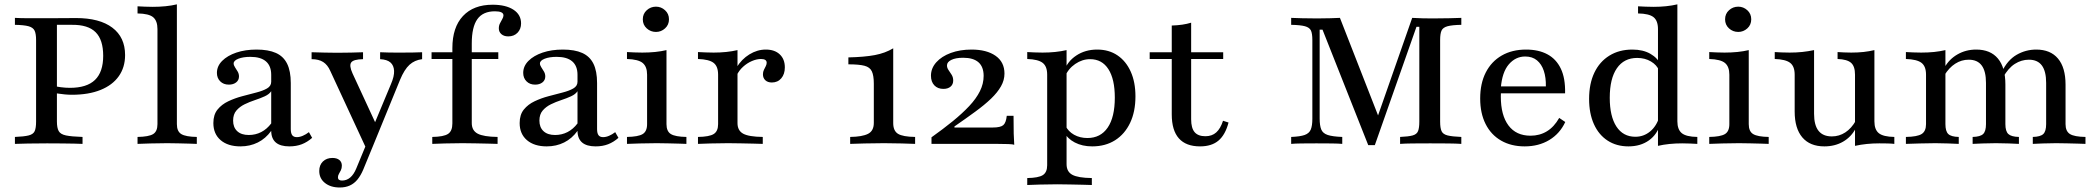

<svg xmlns="http://www.w3.org/2000/svg" viewBox="-20 -652 9488 870"><path d="M47.6 0V-31.5Q88.7 -33.1 109.7 -38.3Q130.6 -43.5 137.1 -57.7Q143.5 -71.8 143.5 -100.8V-470.2Q143.5 -499.2 136.7 -513.3Q129.8 -527.4 109.3 -533.1Q88.7 -538.7 47.6 -539.5V-571Q58.9 -570.2 77.4 -569.8Q96 -569.4 122.2 -569.4Q148.4 -569.4 181.5 -569.4Q231.5 -569.4 269 -569.8Q306.5 -570.2 324.2 -570.2Q431.5 -570.2 489.1 -526.6Q546.8 -483.1 546.8 -402.4Q546.8 -346.8 518.1 -306.5Q489.5 -266.1 435.5 -244.4Q381.5 -222.6 305.6 -222.6Q290.3 -222.6 273.4 -224.2Q256.5 -225.8 241.5 -228.2Q226.6 -230.6 216.1 -233.1V-264.5Q233.1 -259.7 254.8 -256.9Q276.6 -254 296.8 -254Q373.4 -254 410.5 -289.9Q447.6 -325.8 447.6 -399.2Q447.6 -471.8 413.3 -506Q379 -540.3 306.5 -539.5H237.9V-101.6Q237.9 -72.6 246 -58.1Q254 -43.5 279 -38.3Q304 -33.1 354 -31.5V0Q340.3 -0.8 316.9 -1.2Q293.5 -1.6 262.5 -2Q231.5 -2.4 193.5 -2.4Q142.7 -2.4 106.5 -1.6Q70.2 -0.8 47.6 0Z M603.2 0V-31.5Q654 -32.3 673.8 -44.4Q693.5 -56.5 693.5 -89.5V-520.2Q693.5 -557.3 674.2 -573.8Q654.8 -590.3 603.2 -591.1V-623.4Q618.5 -622.6 636.3 -621.8Q654 -621 671.8 -621Q702.4 -621 730.2 -623.8Q758.1 -626.6 781.5 -632.3V-89.5Q781.5 -56.5 801.6 -44.4Q821.8 -32.3 871.8 -31.5V0Q859.7 -0.8 837.5 -1.2Q815.3 -1.6 789.5 -2.4Q763.7 -3.2 737.9 -3.2Q699.2 -3.2 660.9 -2Q622.6 -0.8 603.2 0Z M1069.4 11.3Q1012.9 11.3 979.8 -16.9Q946.8 -45.2 946.8 -94.4Q946.8 -132.3 965.7 -155.6Q984.7 -179 1014.5 -193.1Q1044.4 -207.3 1077.8 -216.1Q1111.3 -225 1141.1 -232.7Q1171 -240.3 1189.9 -251.2Q1208.9 -262.1 1208.9 -281.5V-312.9Q1208.9 -353.2 1185.1 -373.8Q1161.3 -394.4 1114.5 -394.4Q1081.5 -394.4 1060.1 -385.9Q1038.7 -377.4 1038.7 -364.5Q1038.7 -356.5 1044.8 -347.2Q1050.8 -337.9 1056.9 -327.8Q1062.9 -317.7 1062.9 -305.6Q1062.9 -288.7 1050 -278.6Q1037.1 -268.5 1016.9 -268.5Q992.7 -268.5 977.8 -283.5Q962.9 -298.4 962.9 -321.8Q962.9 -352.4 986.7 -376.2Q1010.5 -400 1050.8 -413.7Q1091.1 -427.4 1142.7 -427.4Q1196 -427.4 1230.2 -412.1Q1264.5 -396.8 1281 -363.3Q1297.6 -329.8 1297.6 -275.8V-66.9Q1297.6 -48.4 1304 -39.5Q1310.5 -30.6 1325 -30.6Q1337.9 -30.6 1352 -36.7Q1366.1 -42.7 1379.8 -53.2L1394.4 -27.4Q1372.6 -8.1 1347.6 1.6Q1322.6 11.3 1291.1 11.3Q1209.7 11.3 1208.9 -58.9Q1183.9 -24.2 1148.4 -6.5Q1112.9 11.3 1069.4 11.3ZM1107.3 -40.3Q1137.9 -40.3 1163.7 -53.6Q1189.5 -66.9 1208.9 -92.7V-238.7Q1200 -225 1179.8 -215.7Q1159.7 -206.5 1135.1 -198.4Q1110.5 -190.3 1088.3 -179.4Q1066.1 -168.5 1051.2 -151.2Q1036.3 -133.9 1036.3 -105.6Q1036.3 -75 1054.8 -57.7Q1073.4 -40.3 1107.3 -40.3Z M1639.5 21 1476.6 -330.6Q1464.5 -358.1 1444.4 -371Q1424.2 -383.9 1391.9 -383.9V-415.3Q1423.4 -414.5 1450.8 -413.7Q1478.2 -412.9 1508.1 -412.9Q1542.7 -412.9 1571.8 -413.7Q1600.8 -414.5 1625 -415.3V-383.9Q1581.5 -383.1 1571.4 -369Q1561.3 -354.8 1577.4 -319.4L1687.1 -82.3L1670.2 -75.8L1751.6 -271Q1766.9 -306.5 1765.7 -331Q1764.5 -355.6 1749.2 -369Q1733.9 -382.3 1702.4 -383.9V-415.3Q1722.6 -414.5 1739.1 -414.1Q1755.6 -413.7 1771.4 -413.7Q1787.1 -413.7 1804.8 -413.7Q1828.2 -413.7 1851.6 -414.1Q1875 -414.5 1892.7 -415.3V-383.9Q1858.9 -379.8 1835.5 -358.5Q1812.1 -337.1 1792.7 -290.3L1665.3 21ZM1519.4 197.6Q1478.2 197.6 1452.4 177Q1426.6 156.5 1426.6 122.6Q1426.6 96 1443.1 79.8Q1459.7 63.7 1486.3 63.7Q1506.5 63.7 1517.7 73Q1529 82.3 1529 98.4Q1529 110.5 1524.6 119.4Q1520.2 128.2 1515.7 135.9Q1511.3 143.5 1511.3 151.6Q1511.3 166.1 1529.8 166.1Q1550.8 166.1 1566.9 152.4Q1583.1 138.7 1594.4 111.3L1646.8 -15.3L1674.2 -0.8L1625.8 116.9Q1614.5 143.5 1599.6 161.7Q1584.7 179.8 1564.9 188.7Q1545.2 197.6 1519.4 197.6Z M1938.7 0V-31.5Q1990.3 -32.3 2010.1 -45.2Q2029.8 -58.1 2029.8 -92.7V-433.9Q2029.8 -528.2 2077.8 -579.4Q2125.8 -630.6 2212.1 -630.6Q2271.8 -630.6 2306.5 -608.1Q2341.1 -585.5 2341.1 -546Q2341.1 -520.2 2325 -503.6Q2308.9 -487.1 2283.1 -487.1Q2263.7 -487.1 2252 -497.2Q2240.3 -507.3 2240.3 -523.4Q2240.3 -536.3 2245.6 -546.4Q2250.8 -556.5 2256 -565.7Q2261.3 -575 2261.3 -582.3Q2261.3 -600.8 2222.6 -600.8Q2168.5 -600.8 2143.1 -565.3Q2117.7 -529.8 2117.7 -454.8V-94.4Q2117.7 -60.5 2144.4 -46.4Q2171 -32.3 2234.7 -31.5V0Q2218.5 -0.8 2192.3 -1.2Q2166.1 -1.6 2135.5 -2.4Q2104.8 -3.2 2075.8 -3.2Q2033.1 -3.2 1995.6 -2Q1958.1 -0.8 1938.7 0ZM1935.5 -384.7V-415.3H2237.9V-384.7Z M2457.3 11.3Q2400.8 11.3 2367.7 -16.9Q2334.7 -45.2 2334.7 -94.4Q2334.7 -132.3 2353.6 -155.6Q2372.6 -179 2402.4 -193.1Q2432.3 -207.3 2465.7 -216.1Q2499.2 -225 2529 -232.7Q2558.9 -240.3 2577.8 -251.2Q2596.8 -262.1 2596.8 -281.5V-312.9Q2596.8 -353.2 2573 -373.8Q2549.2 -394.4 2502.4 -394.4Q2469.4 -394.4 2448 -385.9Q2426.6 -377.4 2426.6 -364.5Q2426.6 -356.5 2432.7 -347.2Q2438.7 -337.9 2444.8 -327.8Q2450.8 -317.7 2450.8 -305.6Q2450.8 -288.7 2437.9 -278.6Q2425 -268.5 2404.8 -268.5Q2380.6 -268.5 2365.7 -283.5Q2350.8 -298.4 2350.8 -321.8Q2350.8 -352.4 2374.6 -376.2Q2398.4 -400 2438.7 -413.7Q2479 -427.4 2530.6 -427.4Q2583.9 -427.4 2618.1 -412.1Q2652.4 -396.8 2669 -363.3Q2685.5 -329.8 2685.5 -275.8V-66.9Q2685.5 -48.4 2691.9 -39.5Q2698.4 -30.6 2712.9 -30.6Q2725.8 -30.6 2739.9 -36.7Q2754 -42.7 2767.7 -53.2L2782.3 -27.4Q2760.5 -8.1 2735.5 1.6Q2710.5 11.3 2679 11.3Q2597.6 11.3 2596.8 -58.9Q2571.8 -24.2 2536.3 -6.5Q2500.8 11.3 2457.3 11.3ZM2495.2 -40.3Q2525.8 -40.3 2551.6 -53.6Q2577.4 -66.9 2596.8 -92.7V-238.7Q2587.9 -225 2567.7 -215.7Q2547.6 -206.5 2523 -198.4Q2498.4 -190.3 2476.2 -179.4Q2454 -168.5 2439.1 -151.2Q2424.2 -133.9 2424.2 -105.6Q2424.2 -75 2442.7 -57.7Q2461.3 -40.3 2495.2 -40.3Z M2821 0V-31.5Q2871.8 -32.3 2891.9 -44.4Q2912.1 -56.5 2912.1 -89.5V-313.7Q2912.1 -350 2892.3 -366.5Q2872.6 -383.1 2821 -384.7V-416.1Q2836.3 -415.3 2854 -414.5Q2871.8 -413.7 2890.3 -413.7Q2921 -413.7 2948.8 -416.5Q2976.6 -419.4 3000 -425V-89.5Q3000 -56.5 3020.2 -44.4Q3040.3 -32.3 3090.3 -31.5V0Q3078.2 -0.8 3056 -1.2Q3033.9 -1.6 3007.7 -2.4Q2981.5 -3.2 2955.6 -3.2Q2917.7 -3.2 2879 -2Q2840.3 -0.8 2821 0ZM2952.4 -507.3Q2928.2 -507.3 2910.5 -523.4Q2892.7 -539.5 2892.7 -564.5Q2892.7 -589.5 2910.5 -605.6Q2928.2 -621.8 2952.4 -621.8Q2975.8 -621.8 2993.5 -605.6Q3011.3 -589.5 3011.3 -564.5Q3011.3 -539.5 2993.5 -523.4Q2975.8 -507.3 2952.4 -507.3Z M3142.7 0V-31.5Q3194.4 -32.3 3214.1 -44.8Q3233.9 -57.3 3233.9 -89.5V-313.7Q3233.9 -351.6 3213.3 -367.3Q3192.7 -383.1 3142.7 -384.7V-416.1Q3160.5 -415.3 3177.4 -414.5Q3194.4 -413.7 3213.7 -413.7Q3274.2 -413.7 3321.8 -425V-94.4Q3321.8 -60.5 3347.2 -46.4Q3372.6 -32.3 3436.3 -31.5V0Q3421 -0.8 3394.8 -1.2Q3368.5 -1.6 3338.3 -2.4Q3308.1 -3.2 3279 -3.2Q3237.9 -3.2 3200 -2Q3162.1 -0.8 3142.7 0ZM3477.4 -278.2Q3458.9 -278.2 3448 -288.3Q3437.1 -298.4 3437.1 -315.3Q3437.1 -326.6 3441.5 -335.5Q3446 -344.4 3450 -352.4Q3454 -360.5 3454 -367.7Q3454 -384.7 3428.2 -384.7Q3408.9 -384.7 3387.1 -375.4Q3365.3 -366.1 3347.2 -349.6Q3329 -333.1 3318.5 -311.3L3316.9 -345.2Q3340.3 -383.9 3375.8 -405.6Q3411.3 -427.4 3450 -427.4Q3490.3 -427.4 3513.3 -405.6Q3536.3 -383.9 3536.3 -346.8Q3536.3 -316.1 3520.2 -297.2Q3504 -278.2 3477.4 -278.2Z M3832.3 0V-31.5Q3887.1 -32.3 3913.3 -45.6Q3939.5 -58.9 3939.5 -95.2V-272.6Q3939.5 -309.7 3930.6 -328.6Q3921.8 -347.6 3897.2 -354Q3872.6 -360.5 3824.2 -360.5V-391.9Q3896.8 -393.5 3944 -402.4Q3991.1 -411.3 4027.4 -433.1V-94.4Q4027.4 -58.9 4049.2 -45.6Q4071 -32.3 4126.6 -31.5V0Q4106.5 -0.8 4066.5 -2Q4026.6 -3.2 3985.5 -3.2Q3940.3 -3.2 3898 -2Q3855.6 -0.8 3832.3 0Z M4575.8 4Q4570.2 1.6 4548.8 0.8Q4527.4 0 4501.6 0H4200.8V-29.8Q4254 -67.7 4297.2 -102.8Q4340.3 -137.9 4371.8 -171.4Q4403.2 -204.8 4420.2 -238.7Q4437.1 -272.6 4437.1 -308.1Q4437.1 -349.2 4413.7 -369.8Q4390.3 -390.3 4344.4 -390.3Q4310.5 -390.3 4290.7 -380.6Q4271 -371 4271 -355.6Q4271 -344.4 4278.2 -334.3Q4285.5 -324.2 4292.3 -312.9Q4299.2 -301.6 4299.2 -287.1Q4299.2 -269.4 4287.1 -259.3Q4275 -249.2 4254.8 -249.2Q4229 -249.2 4213.7 -265.3Q4198.4 -281.5 4198.4 -308.9Q4198.4 -342.7 4222.6 -369.8Q4246.8 -396.8 4288.3 -412.1Q4329.8 -427.4 4382.3 -427.4Q4450.8 -427.4 4491.1 -399.2Q4531.5 -371 4531.5 -318.5Q4531.5 -288.7 4515.7 -260.9Q4500 -233.1 4470.6 -204.8Q4441.1 -176.6 4399.2 -146Q4357.3 -115.3 4304.8 -79V-74.2H4478.2Q4513.7 -74.2 4526.2 -85.1Q4538.7 -96 4541.9 -127.4H4572.6Q4572.6 -75 4573.4 -46.4Q4574.2 -17.7 4575.8 4Z M4634.7 186.3V154.8Q4685.5 154 4705.2 141.5Q4725 129 4725 96.8V-313.7Q4725 -351.6 4704.4 -367.3Q4683.9 -383.1 4634.7 -384.7V-416.1Q4650 -415.3 4667.3 -414.5Q4684.7 -413.7 4704 -413.7Q4764.5 -413.7 4812.9 -425V91.9Q4812.9 125.8 4838.7 139.9Q4864.5 154 4927.4 154.8V186.3Q4912.1 185.5 4885.9 185.1Q4859.7 184.7 4829.4 183.9Q4799.2 183.1 4770.2 183.1Q4728.2 183.1 4691.1 184.3Q4654 185.5 4634.7 186.3ZM4929 11.3Q4883.9 11.3 4850 -6.5Q4816.1 -24.2 4802.4 -53.2L4808.1 -82.3Q4820.2 -56.5 4846.8 -41.5Q4873.4 -26.6 4907.3 -26.6Q4966.9 -26.6 4999.2 -73.8Q5031.5 -121 5031.5 -209.7Q5031.5 -293.5 5002.4 -338.7Q4973.4 -383.9 4919.4 -383.9Q4883.9 -383.9 4852 -362.1Q4820.2 -340.3 4805.6 -304.8L4801.6 -329Q4816.1 -373.4 4856.9 -400.4Q4897.6 -427.4 4951.6 -427.4Q5004.8 -427.4 5043.5 -401.2Q5082.3 -375 5103.6 -327.4Q5125 -279.8 5125 -215.3Q5125 -146 5100.8 -95.2Q5076.6 -44.4 5032.7 -16.5Q4988.7 11.3 4929 11.3Z M5417.7 11.3Q5354 11.3 5321.8 -25Q5289.5 -61.3 5289.5 -133.9V-384.7H5189.5V-415.3H5289.5V-536.3Q5315.3 -537.1 5337.1 -540.3Q5358.9 -543.5 5377.4 -549.2V-415.3H5522.6V-384.7H5377.4V-111.3Q5377.4 -71.8 5393.1 -53.2Q5408.9 -34.7 5441.9 -34.7Q5471.8 -34.7 5491.1 -52Q5510.5 -69.4 5521.8 -104.8L5546.8 -96.8Q5532.3 -41.1 5501.2 -14.9Q5470.2 11.3 5417.7 11.3Z M6179.8 5.6 5972.6 -517.7H5959.7V-115.3Q5959.7 -83.1 5966.9 -65.3Q5974.2 -47.6 5996.4 -40.3Q6018.5 -33.1 6062.1 -31.5V0Q6046 -1.6 6014.9 -2Q5983.9 -2.4 5945.2 -2.4Q5907.3 -2.4 5877.4 -2Q5847.6 -1.6 5830.6 0V-31.5Q5871 -33.1 5891.5 -40.3Q5912.1 -47.6 5919.4 -64.9Q5926.6 -82.3 5926.6 -113.7V-470.2Q5926.6 -500 5920.2 -513.7Q5913.7 -527.4 5893.1 -533.1Q5872.6 -538.7 5830.6 -539.5V-571Q5848.4 -570.2 5879 -569.4Q5909.7 -568.5 5948.4 -568.5Q5980.6 -568.5 6007.3 -569.4Q6033.9 -570.2 6051.6 -571L6236.3 -98.4L6211.3 -91.9L6379 -571Q6404.8 -569.4 6427 -569Q6449.2 -568.5 6472.6 -568.5Q6512.9 -568.5 6547.6 -569.4Q6582.3 -570.2 6601.6 -571V-539.5Q6559.7 -538.7 6539.1 -533.1Q6518.5 -527.4 6512.1 -513.7Q6505.6 -500 6505.6 -470.2V-100.8Q6505.6 -71.8 6512.1 -57.7Q6518.5 -43.5 6539.5 -38.3Q6560.5 -33.1 6601.6 -31.5V0Q6579 -1.6 6542.3 -2Q6505.6 -2.4 6460.5 -2.4Q6414.5 -2.4 6379.4 -2Q6344.4 -1.6 6324.2 0V-31.5Q6362.1 -33.1 6381 -38.3Q6400 -43.5 6405.6 -58.1Q6411.3 -72.6 6411.3 -100.8V-530.6H6398.4L6209.7 5.6Z M6888.7 11.3Q6827.4 11.3 6781.9 -14.9Q6736.3 -41.1 6711.7 -89.9Q6687.1 -138.7 6687.1 -205.6Q6687.1 -274.2 6712.5 -323.8Q6737.9 -373.4 6784.7 -400.4Q6831.5 -427.4 6895.2 -427.4Q6951.6 -427.4 6991.5 -406Q7031.5 -384.7 7052.4 -341.1Q7073.4 -297.6 7071.8 -229H6746.8L6745.2 -260.5H6984.7Q6985.5 -300.8 6975.4 -331Q6965.3 -361.3 6944.4 -378.6Q6923.4 -396 6891.1 -396Q6847.6 -396 6816.9 -360.5Q6786.3 -325 6780.6 -253.2L6782.3 -250.8Q6781.5 -242.7 6781 -233.9Q6780.6 -225 6780.6 -214.5Q6780.6 -129.8 6815.3 -83.5Q6850 -37.1 6915.3 -37.1Q6956.5 -37.1 6989.1 -56.9Q7021.8 -76.6 7045.2 -117.7L7072.6 -99.2Q7048.4 -46.8 7000.4 -17.7Q6952.4 11.3 6888.7 11.3Z M7492.7 8.9V-520.2Q7492.7 -558.1 7472.6 -574.2Q7452.4 -590.3 7402.4 -591.1V-623.4Q7418.5 -622.6 7435.9 -621.8Q7453.2 -621 7472.6 -621Q7502.4 -621 7529.4 -623.8Q7556.5 -626.6 7580.6 -632.3V-102.4Q7580.6 -65.3 7600.4 -48.8Q7620.2 -32.3 7671 -31.5V0Q7655.6 -0.8 7638.3 -1.6Q7621 -2.4 7602.4 -2.4Q7572.6 -2.4 7544.8 0.4Q7516.9 3.2 7492.7 8.9ZM7358.9 11.3Q7304.8 11.3 7264.5 -14.9Q7224.2 -41.1 7202.4 -89.5Q7180.6 -137.9 7180.6 -204Q7180.6 -272.6 7204.4 -322.6Q7228.2 -372.6 7272.6 -400Q7316.9 -427.4 7376.6 -427.4Q7425 -427.4 7458.5 -408.1Q7491.9 -388.7 7504 -359.7L7497.6 -332.3Q7487.9 -357.3 7460.9 -373.4Q7433.9 -389.5 7398.4 -389.5Q7338.7 -389.5 7306.5 -342.7Q7274.2 -296 7274.2 -208.9Q7274.2 -125 7304.4 -78.6Q7334.7 -32.3 7390.3 -32.3Q7428.2 -32.3 7457.3 -56.5Q7486.3 -80.6 7499.2 -123.4L7504 -93.5Q7490.3 -43.5 7452 -16.1Q7413.7 11.3 7358.9 11.3Z M7725 0V-31.5Q7775.8 -32.3 7796 -44.4Q7816.1 -56.5 7816.1 -89.5V-313.7Q7816.1 -350 7796.4 -366.5Q7776.6 -383.1 7725 -384.7V-416.1Q7740.3 -415.3 7758.1 -414.5Q7775.8 -413.7 7794.4 -413.7Q7825 -413.7 7852.8 -416.5Q7880.6 -419.4 7904 -425V-89.5Q7904 -56.5 7924.2 -44.4Q7944.4 -32.3 7994.4 -31.5V0Q7982.3 -0.8 7960.1 -1.2Q7937.9 -1.6 7911.7 -2.4Q7885.5 -3.2 7859.7 -3.2Q7821.8 -3.2 7783.1 -2Q7744.4 -0.8 7725 0ZM7856.5 -507.3Q7832.3 -507.3 7814.5 -523.4Q7796.8 -539.5 7796.8 -564.5Q7796.8 -589.5 7814.5 -605.6Q7832.3 -621.8 7856.5 -621.8Q7879.8 -621.8 7897.6 -605.6Q7915.3 -589.5 7915.3 -564.5Q7915.3 -539.5 7897.6 -523.4Q7879.8 -507.3 7856.5 -507.3Z M8246.8 11.3Q8181.5 11.3 8146.8 -29.4Q8112.1 -70.2 8112.1 -146.8V-313.7Q8112.1 -351.6 8091.5 -367.3Q8071 -383.1 8021.8 -384.7V-416.1Q8034.7 -415.3 8052.4 -414.5Q8070.2 -413.7 8089.5 -413.7Q8119.4 -413.7 8146.4 -416.5Q8173.4 -419.4 8200 -425V-136.3Q8200 -84.7 8220.2 -59.3Q8240.3 -33.9 8280.6 -33.9Q8313.7 -33.9 8341.5 -52Q8369.4 -70.2 8389.5 -105.6L8388.7 -70.2Q8368.5 -31.5 8331.5 -10.1Q8294.4 11.3 8246.8 11.3ZM8385.5 8.9V-313.7Q8385.5 -351.6 8367.7 -367.3Q8350 -383.1 8306.5 -384.7V-416.1Q8319.4 -415.3 8335.1 -414.5Q8350.8 -413.7 8368.5 -413.7Q8398.4 -413.7 8424.2 -416.5Q8450 -419.4 8473.4 -425V-102.4Q8473.4 -64.5 8493.5 -48.4Q8513.7 -32.3 8563.7 -31.5V0Q8550 -1.6 8532.3 -2Q8514.5 -2.4 8496 -2.4Q8466.1 -2.4 8438.7 0.4Q8411.3 3.2 8385.5 8.9Z M9191.1 0V-31.5Q9225.8 -32.3 9238.7 -44.8Q9251.6 -57.3 9251.6 -89.5V-276.6Q9251.6 -329 9232.3 -355.2Q9212.9 -381.5 9173.4 -381.5Q9139.5 -381.5 9109.7 -362.5Q9079.8 -343.5 9056.5 -301.6L9050.8 -326.6Q9076.6 -379.8 9117.7 -403.6Q9158.9 -427.4 9206.5 -427.4Q9271 -427.4 9305.2 -386.7Q9339.5 -346 9339.5 -268.5V-89.5Q9339.5 -57.3 9359.3 -44.8Q9379 -32.3 9429.8 -31.5V0Q9417.7 -0.8 9395.6 -1.2Q9373.4 -1.6 9347.6 -2.4Q9321.8 -3.2 9296.8 -3.2Q9266.1 -3.2 9236.3 -2Q9206.5 -0.8 9191.1 0ZM8616.1 0V-31.5Q8667.7 -32.3 8687.5 -44.8Q8707.3 -57.3 8707.3 -89.5V-313.7Q8707.3 -351.6 8686.7 -367.3Q8666.1 -383.1 8616.1 -384.7V-416.1Q8632.3 -415.3 8649.6 -414.5Q8666.9 -413.7 8685.5 -413.7Q8716.9 -413.7 8744 -416.5Q8771 -419.4 8795.2 -425V-89.5Q8795.2 -57.3 8808.1 -44.8Q8821 -32.3 8855.6 -31.5V0Q8835.5 -0.8 8807.7 -2Q8779.8 -3.2 8750 -3.2Q8716.1 -3.2 8679.8 -2Q8643.5 -0.8 8616.1 0ZM8918.5 0V-31.5Q8953.2 -32.3 8966.1 -44.8Q8979 -57.3 8979 -89.5V-276.6Q8979 -329 8959.7 -355.2Q8940.3 -381.5 8900.8 -381.5Q8867.7 -381.5 8839.5 -363.3Q8811.3 -345.2 8790.3 -310.5L8791.1 -346Q8812.1 -383.9 8850 -405.6Q8887.9 -427.4 8934.7 -427.4Q8999.2 -427.4 9033.1 -386.7Q9066.9 -346 9066.9 -269.4V-89.5Q9066.9 -57.3 9080.2 -44.8Q9093.5 -32.3 9128.2 -31.5V0Q9113.7 -0.8 9083.5 -2Q9053.2 -3.2 9024.2 -3.2Q8993.5 -3.2 8963.7 -2Q8933.9 -0.8 8918.5 0Z"/></svg>

Font: Playfair 12pt Medium
Style: Regular
Weight: 500
Designer: Claus Eggers Sørensen
Foundry: Claus Eggers Sørensen
Version: Version 2.000;gftools[0.9.28]